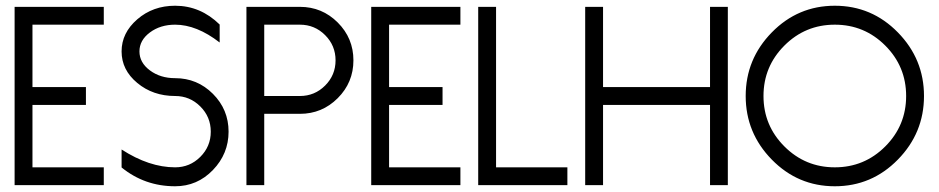

<svg xmlns="http://www.w3.org/2000/svg" viewBox="-20 -649 3290 673"><path d="M343.8 -625V-562.5H93.8V-343.8H281.2V-281.2H93.8V-62.5H343.8V0H31.2V-625Z M593.8 3.9Q487.3 3.9 406.2 -62V-125Q502.9 -62.5 593.8 -62.5Q645.5 -62.5 682.1 -99.1Q718.8 -135.7 718.8 -187.5Q718.8 -239.3 682.1 -275.9Q645.5 -312.5 593.8 -312.5Q516.1 -312.5 461.2 -358.2Q406.2 -403.8 406.2 -468.8Q406.2 -533.7 461.2 -581.3Q516.1 -628.9 593.8 -628.9Q682.6 -628.9 750 -563V-500Q669.4 -562.5 593.8 -562.5Q542 -562.5 505.4 -535.2Q468.8 -507.8 468.8 -468.8Q468.8 -429.7 505.4 -402.3Q542 -375 593.8 -375Q671.4 -375 726.3 -320.1Q781.2 -265.1 781.2 -187.5Q781.2 -109.9 726.3 -53Q671.4 3.9 593.8 3.9Z M906.2 -562.5V-312.5H1031.2Q1083 -312.5 1119.6 -349.1Q1156.2 -385.7 1156.2 -437.5Q1156.2 -489.3 1119.6 -525.9Q1083 -562.5 1031.2 -562.5ZM906.2 -250V0H843.8V-625H1031.2Q1108.9 -625 1163.8 -570.1Q1218.8 -515.1 1218.8 -437.5Q1218.8 -359.9 1163.8 -304.9Q1108.9 -250 1031.2 -250Z M1593.8 -625V-562.5H1343.8V-343.8H1531.2V-281.2H1343.8V-62.5H1593.8V0H1281.2V-625Z M1656.2 0V-625H1718.8V-62.5H1968.8V0Z M2093.8 -281.2V0H2031.2V-625H2093.8V-343.8H2468.8V-625H2531.2V0H2468.8V-281.2Z M2906.2 3.9Q2776.9 3.9 2685.3 -89.6Q2593.8 -183.1 2593.8 -312.5Q2593.8 -441.9 2685.3 -535.4Q2776.9 -628.9 2906.2 -628.9Q3035.6 -628.9 3127.2 -535.4Q3218.8 -441.9 3218.8 -312.5Q3218.8 -183.1 3127.2 -89.6Q3035.6 3.9 2906.2 3.9ZM2906.2 -62.5Q3009.8 -62.5 3083 -135.7Q3156.2 -209 3156.2 -312.5Q3156.2 -416 3083 -489.3Q3009.8 -562.5 2906.2 -562.5Q2802.7 -562.5 2729.5 -489.3Q2656.2 -416 2656.2 -312.5Q2656.2 -209 2729.5 -135.7Q2802.7 -62.5 2906.2 -62.5Z"/></svg>

Font: Juliett
Style: Regular
Weight: 400
Designer: GGBotNet
Foundry: GGBotNet
Version: 0.60